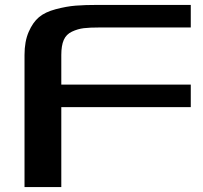

<svg xmlns="http://www.w3.org/2000/svg" viewBox="-20 -763 828 783"><path d="M80 0V-539Q80 -594 97 -633Q114 -672 139 -693Q164 -714 207.5 -725.5Q251 -737 288.5 -740Q326 -743 382 -743H758V-651H388Q345 -651 321 -648Q297 -645 273.5 -634Q250 -623 240 -600Q230 -577 230 -539V-418H758V-326H230V0Z"/></svg>

Font: Aneo
Style: Bold
Weight: 700
Designer: Anastasios Pappas
Foundry: Anastasios Pappas
Version: Version 1.000